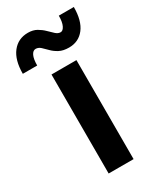

<svg xmlns="http://www.w3.org/2000/svg" viewBox="-225 -764 695 828"><g transform="rotate(-30 122.5 -350.0)"><path d="M60.2 0V-493H184.4V0ZM184.4 -555.6Q155.6 -555.6 136.5 -565.8Q117.4 -576 104.6 -589.3Q91.8 -602.6 80.5 -612.8Q69.2 -623 56 -623Q42.4 -623 34.3 -606.2Q26.2 -589.4 26.2 -557.4H-45.4Q-45.4 -625.6 -16.4 -662.7Q12.6 -699.8 61.8 -699.8Q87 -699.8 105.1 -689.4Q123.2 -679 136.8 -665.4Q150.4 -651.8 161.9 -641.4Q173.4 -631 186 -631Q197.6 -631 206 -648.1Q214.4 -665.2 214.4 -697H289.2Q289.2 -628.8 261 -592.2Q232.8 -555.6 184.4 -555.6Z"/></g></svg>

Font: Hanken Grotesk
Style: Regular
Weight: 400
Designer: Alfredo Marco Pradil
Foundry: Hanken Design Co.
Version: Version 3.013